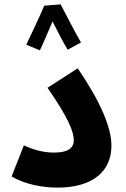

<svg xmlns="http://www.w3.org/2000/svg" viewBox="-20 -851 575 877"><path d="M182 -825C165 -783 113 -674 100 -647L162 -621C170 -636 198 -701 220 -753C242 -709 274 -648 289 -624L350 -657C325 -699 278 -791 257 -831ZM33 -45C93 -9 175 6 242 6C407 6 489 -71 489 -186C489 -268 439 -387 335 -539L197 -450C295 -309 317 -247 317 -211C317 -172 287 -154 226 -154C178 -154 133 -167 89 -187Z"/></svg>

Font: Noto Sans Arabic UI XBd
Style: Regular
Weight: 800
Designer: Monotype Design Team, Nadine Chahine and Nizar Qandah
Foundry: Monotype Imaging Inc.
Version: Version 2.010